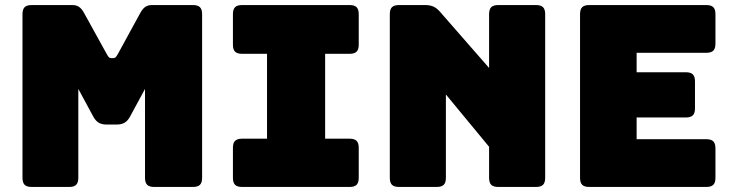

<svg xmlns="http://www.w3.org/2000/svg" viewBox="-20 -740 2901 760"><path d="M254 0H105Q86 0 77.5 -8.5Q69 -17 69 -36V-684Q69 -703 77.5 -711.5Q86 -720 105 -720H266Q282 -720 292.5 -713Q303 -706 312 -690L402 -527Q407 -518 410.5 -514Q414 -510 420 -510H429Q435 -510 438.5 -514Q442 -518 447 -527L536 -690Q545 -706 555.5 -713Q566 -720 582 -720H744Q763 -720 771.5 -711.5Q780 -703 780 -684V-36Q780 -17 771.5 -8.5Q763 0 744 0H590Q571 0 562.5 -8.5Q554 -17 554 -36V-388L495 -279Q486 -262 473.5 -254.5Q461 -247 442 -247H402Q383 -247 370.5 -254.5Q358 -262 349 -279L290 -388V-36Q290 -17 281.5 -8.5Q273 0 254 0Z M938 0Q919 0 910.5 -8.5Q902 -17 902 -36V-155Q902 -174 910.5 -182.5Q919 -191 938 -191H1037V-527H938Q919 -527 910.5 -535.5Q902 -544 902 -563V-684Q902 -703 910.5 -711.5Q919 -720 938 -720H1364Q1383 -720 1391.5 -711.5Q1400 -703 1400 -684V-563Q1400 -544 1391.5 -535.5Q1383 -527 1364 -527H1267V-191H1364Q1383 -191 1391.5 -182.5Q1400 -174 1400 -155V-36Q1400 -17 1391.5 -8.5Q1383 0 1364 0Z M1709 0H1559Q1540 0 1531.5 -8.5Q1523 -17 1523 -36V-684Q1523 -703 1531.5 -711.5Q1540 -720 1559 -720H1663Q1682 -720 1695.5 -714Q1709 -708 1722 -693L1916 -471V-684Q1916 -703 1924.5 -711.5Q1933 -720 1952 -720H2102Q2121 -720 2129.5 -711.5Q2138 -703 2138 -684V-36Q2138 -17 2129.5 -8.5Q2121 0 2102 0H1952Q1933 0 1924.5 -8.5Q1916 -17 1916 -36V-159L1745 -366V-36Q1745 -17 1736.5 -8.5Q1728 0 1709 0Z M2776 0H2312Q2293 0 2284.5 -8.5Q2276 -17 2276 -36V-684Q2276 -703 2284.5 -711.5Q2293 -720 2312 -720H2776Q2795 -720 2803.5 -711.5Q2812 -703 2812 -684V-567Q2812 -548 2803.5 -539.5Q2795 -531 2776 -531H2500V-454H2695Q2714 -454 2722.5 -445.5Q2731 -437 2731 -418V-311Q2731 -292 2722.5 -283.5Q2714 -275 2695 -275H2500V-189H2776Q2795 -189 2803.5 -180.5Q2812 -172 2812 -153V-36Q2812 -17 2803.5 -8.5Q2795 0 2776 0Z"/></svg>

Font: Bungee
Style: Regular
Weight: 400
Designer: David Jonathan Ross
Foundry: David Jonathan Ross
Version: Version 1.001;PS 1.0;hotconv 1.0.72;makeotf.lib2.5.5900